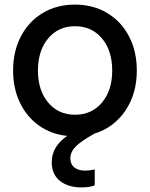

<svg xmlns="http://www.w3.org/2000/svg" viewBox="-20 -580 653 835"><path d="M468 -273Q468 -360 423.5 -413Q379 -466 306 -466Q234 -466 189.5 -413Q145 -360 145 -273Q145 -187 189.5 -134Q234 -81 306 -81Q379 -81 423.5 -134Q468 -187 468 -273ZM306 -560Q385 -560 446 -523.5Q507 -487 541 -422Q575 -357 575 -273Q575 -172 525 -98.5Q475 -25 391 1Q332 34 309 57.5Q286 81 286 109Q286 134 303 148Q320 162 351 162Q370 162 392 157V226Q370 235 334 235Q276 235 240.5 206.5Q205 178 205 126Q205 92 221 64Q237 36 272 11Q203 4 149.5 -34Q96 -72 66.5 -134Q37 -196 37 -273Q37 -357 71 -422Q105 -487 166 -523.5Q227 -560 306 -560Z"/></svg>

Font: Application Medium
Style: Regular
Weight: 500
Designer: Wei Huang
Foundry: Wei Huang
Version: Version 0.012